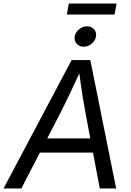

<svg xmlns="http://www.w3.org/2000/svg" viewBox="-43 -1068 745 1088"><path d="M-22.9 0 362.8 -727.5H468.8L615.2 0H522.5L440.4 -433.1Q433.6 -469.7 423.8 -530.8Q414.1 -591.8 402.3 -684.1H421.4Q380.9 -595.2 351.8 -534.7Q322.8 -474.1 301.8 -433.1L78.1 0ZM145 -203.1 158.2 -283.7H527.8L514.6 -203.1ZM430.7 -803.2Q406.2 -803.2 391.4 -820.3Q376.5 -837.4 380.4 -861.3Q384.3 -885.3 405 -902.1Q425.8 -918.9 450.2 -918.9Q475.1 -918.9 490 -902.1Q504.9 -885.3 501 -861.3Q497.1 -837.4 476.3 -820.3Q455.6 -803.2 430.7 -803.2ZM617.7 -1047.9 606 -985.8H335.9L347.2 -1047.9Z"/></svg>

Font: Inter 18pt
Style: Italic
Weight: 400
Italic angle: -9.3988°
Designer: Rasmus Andersson
Foundry: rsms
Version: Version 4.001;git-66647c0bb